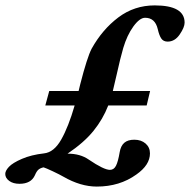

<svg xmlns="http://www.w3.org/2000/svg" viewBox="-83 -666 705 712"><path d="M275.9 25.9Q215.8 25.9 152.3 -10.7Q138.7 -18.6 112.8 -30.8Q86.9 -43 78.6 -45.4Q66.9 -43 59.8 -37.1Q52.7 -31.2 46.4 -16.1Q32.2 15.6 -10.7 15.6Q-34.2 15.6 -48.8 4.9Q-63.5 -5.9 -63.5 -21Q-63.5 -32.7 -49.8 -47.4Q-36.1 -62 -1.7 -76.9Q32.7 -91.8 80.1 -97.2Q117.2 -101.1 144 -148.4Q170.9 -195.8 193.8 -274.9H85L99.6 -328.6H208.5Q209.5 -332.5 211.4 -340.6Q213.4 -348.6 214.4 -353Q240.2 -453.6 256.8 -485.4Q296.4 -556.6 355.7 -601.3Q415 -646 490.7 -646Q601.6 -646 601.6 -582Q601.6 -564.9 583.5 -538.3Q565.4 -511.7 538.6 -511.7Q522.9 -511.7 515.1 -523.2Q507.3 -534.7 502 -558.1Q492.2 -600.1 455.1 -600.1Q435.1 -600.1 411.6 -567.9Q388.2 -535.6 374 -487.8Q363.3 -451.2 349.6 -389.2Q336.4 -333 335.4 -328.6H473.6L460.9 -274.9H318.4Q298.8 -224.1 263.7 -180.7Q228.5 -137.2 167.5 -96.2Q214.8 -96.2 246.1 -74.2Q302.2 -36.1 324.7 -36.1Q339.4 -36.1 347.2 -51.5Q355 -66.9 360.8 -101.6Q364.7 -125 377.9 -136.5Q391.1 -147.9 415 -147.9Q440.4 -147.9 456.8 -133.8Q473.1 -119.6 473.1 -97.2Q473.1 -54.2 422.9 -19Q360.8 25.9 275.9 25.9Z"/></svg>

Font: Elstob 8pt
Style: Bold Italic
Weight: 700
Italic angle: -20°
Designer: Peter S. Baker
Version: Version 1.015